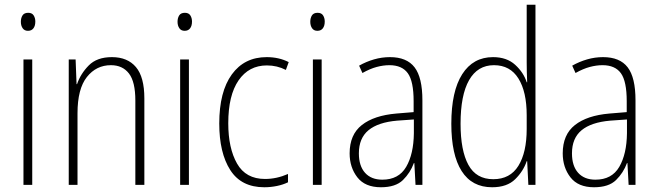

<svg xmlns="http://www.w3.org/2000/svg" viewBox="-20 -780 2774 810"><path d="M99 -726Q115 -726 122 -715Q129 -704 129 -689Q129 -671 121 -660.5Q113 -650 98 -650Q83 -650 75.5 -661Q68 -672 68 -688Q68 -704 75 -715Q82 -726 99 -726ZM116 -529V0H79V-529Z M452 -539Q518 -539 553.5 -497Q589 -455 589 -365V0H551V-356Q551 -435 524 -470Q497 -505 448 -505Q386 -505 346.5 -455Q307 -405 307 -302V0H270V-529H299L303 -425H305Q320 -469 354.5 -504Q389 -539 452 -539Z M760 -726Q776 -726 783 -715Q790 -704 790 -689Q790 -671 782 -660.5Q774 -650 759 -650Q744 -650 736.5 -661Q729 -672 729 -688Q729 -704 736 -715Q743 -726 760 -726ZM777 -529V0H740V-529Z M1095 10Q998 10 951.5 -62.5Q905 -135 905 -259Q905 -393 958 -466Q1011 -539 1105 -539Q1157 -539 1198 -518L1186 -485Q1149 -504 1106 -504Q1030 -504 986.5 -441Q943 -378 943 -260Q943 -155 980 -90Q1017 -25 1098 -25Q1147 -25 1195 -46V-11Q1175 -1 1148.5 4.5Q1122 10 1095 10Z M1320 -726Q1336 -726 1343 -715Q1350 -704 1350 -689Q1350 -671 1342 -660.5Q1334 -650 1319 -650Q1304 -650 1296.5 -661Q1289 -672 1289 -688Q1289 -704 1296 -715Q1303 -726 1320 -726ZM1337 -529V0H1300V-529Z M1625 -539Q1696 -539 1729 -496Q1762 -453 1762 -357V0H1733L1728 -92H1726Q1711 -51 1680 -20.5Q1649 10 1587 10Q1520 10 1487.5 -32Q1455 -74 1455 -133Q1455 -212 1506.5 -252.5Q1558 -293 1652 -301L1725 -307V-353Q1725 -437 1700.5 -471Q1676 -505 1623 -505Q1597 -505 1569 -497.5Q1541 -490 1509 -472L1495 -503Q1525 -520 1558 -529.5Q1591 -539 1625 -539ZM1655 -271Q1575 -264 1534.5 -230.5Q1494 -197 1494 -133Q1494 -80 1520 -51Q1546 -22 1593 -22Q1662 -22 1693.5 -76Q1725 -130 1726 -218V-276Z M2056 10Q1971 10 1927.5 -58.5Q1884 -127 1884 -258Q1884 -395 1930 -467Q1976 -539 2060 -539Q2118 -539 2153.5 -506.5Q2189 -474 2202 -433H2204Q2203 -456 2202.5 -476.5Q2202 -497 2202 -517V-760H2239V0H2209L2204 -100H2202Q2188 -58 2153.5 -24Q2119 10 2056 10ZM2061 -24Q2132 -24 2167 -80.5Q2202 -137 2202 -236V-294Q2202 -393 2167 -449Q2132 -505 2064 -505Q1995 -505 1959 -442Q1923 -379 1923 -258Q1923 -145 1956 -84.5Q1989 -24 2061 -24Z M2524 -539Q2595 -539 2628 -496Q2661 -453 2661 -357V0H2632L2627 -92H2625Q2610 -51 2579 -20.5Q2548 10 2486 10Q2419 10 2386.5 -32Q2354 -74 2354 -133Q2354 -212 2405.5 -252.5Q2457 -293 2551 -301L2624 -307V-353Q2624 -437 2599.5 -471Q2575 -505 2522 -505Q2496 -505 2468 -497.5Q2440 -490 2408 -472L2394 -503Q2424 -520 2457 -529.5Q2490 -539 2524 -539ZM2554 -271Q2474 -264 2433.5 -230.5Q2393 -197 2393 -133Q2393 -80 2419 -51Q2445 -22 2492 -22Q2561 -22 2592.5 -76Q2624 -130 2625 -218V-276Z"/></svg>

Font: Noto Sans Gujarati UI Condensed ExtraLight
Style: Regular
Weight: 200
Width: 3
Designer: Jelle Bosma - Monotype Design Team, Universal Thirst
Foundry: Monotype Imaging Inc.
Version: Version 2.106; ttfautohint (v1.8.4.7-5d5b)